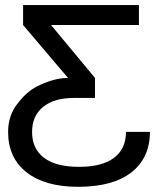

<svg xmlns="http://www.w3.org/2000/svg" viewBox="-20 -719 618 751"><path d="M472.7 -203.1H566.4Q566.4 -101.6 494.1 -44.9Q421.9 11.7 285.2 11.7Q156.2 11.7 84 -44.9Q11.7 -101.6 11.7 -203.1Q11.7 -269.5 50.8 -316.4Q89.8 -367.2 136.7 -386.7Q195.3 -414.1 246.1 -414.1L70.3 -621.1V-699.2H523.4V-621.1H179.7L351.6 -414.1V-335.9H269.5Q191.4 -335.9 148.4 -300.8Q105.5 -265.6 105.5 -203.1Q105.5 -136.7 152.3 -101.6Q199.2 -66.4 289.1 -66.4Q378.9 -66.4 425.8 -101.6Q472.7 -136.7 472.7 -203.1Z"/></svg>

Font: 和音 by 宁静之雨，公众号njzyshare
Style: Regular
Weight: 400
Designer: Steve Matteson
Foundry: Ascender Corporation
Version: Version 6.00;June 8, 2018;FontCreator 11.0.0.2388 32-bit